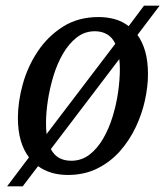

<svg xmlns="http://www.w3.org/2000/svg" viewBox="-20 -606 582 676"><path d="M5 50 82 -52Q63 -77 53 -111.5Q43 -146 43 -191Q43 -247 60 -309Q77 -371 112.5 -424.5Q148 -478 201.5 -512Q255 -546 327 -546Q357 -546 384 -538.5Q411 -531 433 -514L487 -586H542L464 -483Q482 -458 491.5 -424Q501 -390 501 -345Q501 -302 490.5 -253.5Q480 -205 458 -158.5Q436 -112 402.5 -74Q369 -36 323 -13Q277 10 219 10Q157 10 114 -21L60 50ZM142 -172Q142 -151 144 -134L386 -452Q375 -475 356.5 -485.5Q338 -496 314 -496Q278 -496 250 -474Q222 -452 201.5 -416.5Q181 -381 168 -338Q155 -295 148.5 -252Q142 -209 142 -172ZM231 -40Q267 -40 295 -61.5Q323 -83 343.5 -118.5Q364 -154 377 -197Q390 -240 396 -283Q402 -326 402 -362Q402 -382 400 -398L159 -81Q171 -59 189 -49.5Q207 -40 231 -40Z"/></svg>

Font: Noto Serif SemiCondensed
Style: Italic
Weight: 400
Width: 4
Italic angle: -12°
Designer: Monotype Design Team
Foundry: Monotype Imaging Inc.
Version: Version 2.013